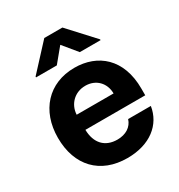

<svg xmlns="http://www.w3.org/2000/svg" viewBox="-183 -896 964 1032"><g transform="rotate(-30 299.0 -380.5)"><path d="M308.9 10.7C449.9 10.7 540.1 -62.5 556.8 -169.4H415.8C402.7 -126.8 363.6 -102.3 311.4 -102.3C235.4 -102.3 189.6 -150.2 187.9 -234H559.3V-275.6C559.3 -460.9 447.1 -552.6 302.9 -552.6C142.4 -552.6 38.4 -438.6 38.4 -270.2C38.4 -97.3 141 10.7 308.9 10.7ZM99.1 -610.8H228L299.4 -697.4L370.7 -610.8H499.6V-615.8L355.8 -772H243.3L99.1 -615.8ZM187.9 -327.8C190.7 -390.3 238.3 -439.6 305.4 -439.6C371.1 -439.6 416.5 -392.8 416.9 -327.8Z"/></g></svg>

Font: Margiela Sans
Style: Bold
Weight: 700
Designer: Stefan Endress, Andreas Faust
Version: Version 1.100;FEAKit 1.0